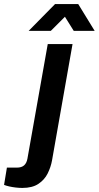

<svg xmlns="http://www.w3.org/2000/svg" viewBox="-123 -743 486 945"><path d="M-13 182Q-28 182 -45.5 180Q-63 178 -78 174.5Q-93 171 -103 167L-89 82H-40Q-17 82 -4.5 71Q8 60 12 38L112 -526H234L133 47Q127 80 111.5 111Q96 142 66 162Q36 182 -13 182ZM18 -591 148 -723H262L343 -591H240L175 -695H231L127 -591Z"/></svg>

Font: Archivo Variable SemiBold
Style: Italic
Weight: 600
Italic angle: -10°
Designer: Hector Gatti
Foundry: Omnibus-Type
Version: Version 2.001